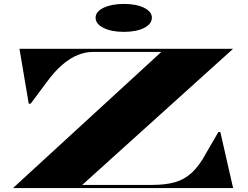

<svg xmlns="http://www.w3.org/2000/svg" viewBox="-20 -956 1261 976"><path d="M46 0 800 -692H452Q414 -692 375.5 -676.5Q337 -661 297.5 -627.5Q258 -594 217 -538L136 -429H126L79 -708H1165L398 -16H753Q820 -16 868.5 -29.5Q917 -43 955 -78Q993 -113 1027 -176L1090 -285H1100L1165 0ZM609 -936Q673 -936 712.5 -916.5Q752 -897 752 -866Q752 -834 712.5 -814Q673 -794 609 -794Q547 -794 506.5 -814Q466 -834 466 -866Q466 -897 506.5 -916.5Q547 -936 609 -936Z"/></svg>

Font: Kalnia Expanded Medium
Style: Regular
Weight: 500
Width: 7
Designer: Frida Medrano
Foundry: Frida Medrano
Version: Version 1.105